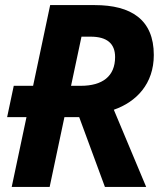

<svg xmlns="http://www.w3.org/2000/svg" viewBox="-20 -734 649 754"><path d="M8 -274H84L26 0H175L233 -274H291L392 0H554L427 -303C516 -334 584 -405 584 -518C584 -657 495 -714 352 -714H177L110 -397H34ZM259 -397 300 -590H336C400 -590 432 -563 432 -510C432 -434 382 -397 297 -397Z"/></svg>

Font: BC Sans
Style: Bold Italic
Weight: 700
Italic angle: -12°
Designer: Monotype Design Team
Province of B.C.
Foundry: Monotype Imaging Inc.
Version: Version 2.000;GOOG;noto-source:20170915:90ef993387c0